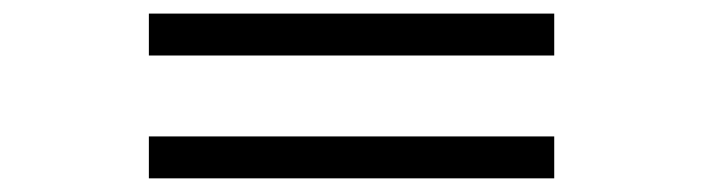

<svg xmlns="http://www.w3.org/2000/svg" viewBox="-20 -442 1040 284"><path d="M200.2 -178.2V-240.2H799.8V-178.2ZM200.2 -359.9V-421.9H799.8V-359.9Z"/></svg>

Font: Charis SIL Phon
Style: Bold
Weight: 700
Foundry: SIL International
Version: Version 5.000